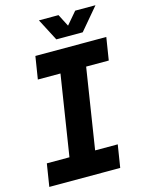

<svg xmlns="http://www.w3.org/2000/svg" viewBox="-130 -957 777 1033"><g transform="rotate(-15 259.0 -440.0)"><path d="M13 0 33 -126H159L229 -574H103L123 -700H518L498 -574H372L302 -126H428L408 0ZM255 -757 191 -880H300L335 -812L393 -880H506L402 -757Z"/></g></svg>

Font: MuseoModerno SemiBold
Style: Italic
Weight: 600
Italic angle: -9°
Designer: Pablo Cosgaya, Héctor Gatti, Marcela Romero, and the Authors of The MuseoModerno Project.
Foundry: Omnibus-Type Team
Version: Version 1.003